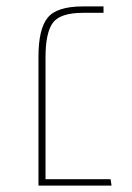

<svg xmlns="http://www.w3.org/2000/svg" viewBox="-20 -579 411 599"><path d="M325 -20 328 0H100V-402Q100 -488 128.5 -523.5Q157 -559 239 -559H303V-539H239Q168 -539 145 -508Q122 -477 122 -400V-20Z"/></svg>

Font: FiraGO Thin
Style: Regular
Weight: 100
Designer: bBox Type
Foundry: bBox Type GmbH
Version: Version 1.001;PS 001.001;hotconv 1.0.88;makeotf.lib2.5.64775